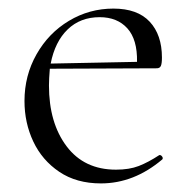

<svg xmlns="http://www.w3.org/2000/svg" viewBox="-20 -415 445 447"><path d="M352 -54Q355 -54 357.5 -50.5Q360 -47 358 -44Q292 12 215 12Q158 12 118 -15Q78 -42 57.5 -85.5Q37 -129 37 -180Q37 -239 65 -288.5Q93 -338 140.5 -366.5Q188 -395 244 -395Q300 -395 328.5 -364.5Q357 -334 357 -281Q357 -267 354.5 -261.5Q352 -256 345 -256L96 -255Q94 -231 94 -216Q94 -129 135 -74.5Q176 -20 250 -20Q281 -20 303 -28.5Q325 -37 351 -54ZM98 -267 299 -271Q300 -323 276.5 -349Q253 -375 212 -375Q167 -375 137.5 -346.5Q108 -318 98 -267Z"/></svg>

Font: Cormorant Garamond Light
Style: Regular
Weight: 300
Designer: Christian Thalmann (Catharsis Fonts)
Version: Version 3.000